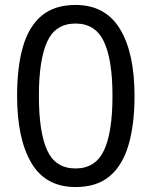

<svg xmlns="http://www.w3.org/2000/svg" viewBox="-20 -745 612 775"><path d="M523 -358Q523 -243 499 -160.5Q475 -78 423 -34Q371 10 285 10Q164 10 106.5 -87.5Q49 -185 49 -358Q49 -474 72.5 -556Q96 -638 148 -681.5Q200 -725 285 -725Q405 -725 464 -628.5Q523 -532 523 -358ZM137 -358Q137 -211 170.5 -138Q204 -65 285 -65Q365 -65 399.5 -137.5Q434 -210 434 -358Q434 -504 399.5 -577Q365 -650 285 -650Q204 -650 170.5 -577Q137 -504 137 -358Z"/></svg>

Font: Noto Sans Adlam
Style: Regular
Weight: 400
Designer: Mark Jamra, Neil Patel
Foundry: JamraPatel LLC
Version: Version 3.001